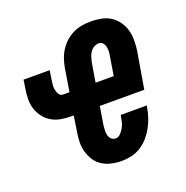

<svg xmlns="http://www.w3.org/2000/svg" viewBox="-102 -623 704 726"><g transform="rotate(-20 250.0 -260.0)"><path d="M269 8Q248 8 228 3.5Q208 -1 191 -11.5Q174 -22 163.5 -38.5Q153 -55 147.5 -74Q142 -93 142.5 -114Q143 -135 147 -156L156 -216H146Q125 -216 105 -219.5Q85 -223 68 -233Q51 -243 39 -258.5Q27 -274 21 -292.5Q15 -311 15 -332Q15 -353 19 -374L24 -408H129L124 -374Q122 -363 121 -352.5Q120 -342 122 -331.5Q124 -321 129.5 -312.5Q135 -304 146 -304H171L186 -396Q189 -414 195 -431.5Q201 -449 211 -464.5Q221 -480 235.5 -493Q250 -506 267 -514Q284 -522 302 -525Q320 -528 337 -528Q359 -528 379.5 -524Q400 -520 416.5 -509.5Q433 -499 445 -482.5Q457 -466 462.5 -446.5Q468 -427 468 -406Q468 -385 465 -364L440 -216H261L249 -142Q248 -132 247.5 -122Q247 -112 249.5 -102.5Q252 -93 259 -86.5Q266 -80 276 -80Q287 -80 296 -89.5Q305 -99 310.5 -109.5Q316 -120 318.5 -131Q321 -142 323 -153L324 -157H429L427 -149Q424 -130 417.5 -110.5Q411 -91 401 -73Q391 -55 377.5 -39.5Q364 -24 346 -12.5Q328 -1 308 3.5Q288 8 269 8ZM349 -304 361 -378Q363 -388 363.5 -397.5Q364 -407 362 -416.5Q360 -426 354 -433Q348 -440 338 -440Q328 -440 318.5 -434.5Q309 -429 303 -420Q297 -411 294 -401.5Q291 -392 289 -382L276 -304Z"/></g></svg>

Font: Iosevka Term Curly XBd Obl
Style: Regular
Weight: 800
Italic angle: -9°
Designer: Belleve Invis
Foundry: Belleve Invis
Version: Version 32.3.0